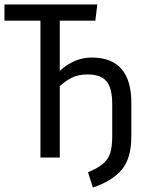

<svg xmlns="http://www.w3.org/2000/svg" viewBox="-25 -709 645 864"><path d="M244 -390Q309 -450 388 -450Q566 -450 566 -246V-96Q566 3 523.5 54Q481 105 393 135L371 66Q415 48 438.5 28Q462 8 471 -20.5Q480 -49 480 -95V-240Q480 -312 454.5 -343Q429 -374 369 -374Q327 -374 297.5 -359Q268 -344 244 -321V0H157V-616H-5V-689H413L404 -616H244Z"/></svg>

Font: FiraDG Mono
Style: Regular
Weight: 400
Designer: Carrois Corporate & Edenspiekermann AG
Foundry: Carrois Corporate GbR & Edenspiekermann AG
Version: Version 3.206